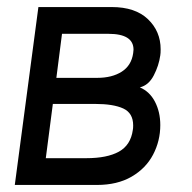

<svg xmlns="http://www.w3.org/2000/svg" viewBox="-20 -525 545 545"><path d="M297 -505Q364 -505 400 -470.5Q436 -436 436 -385Q436 -374 435 -368Q431 -339 416.5 -311Q402 -283 377 -277Q405 -265 420 -236Q435 -207 435 -170Q435 -125 414.5 -86Q394 -47 353.5 -23.5Q313 0 255 0H22L89 -505ZM358 -374 359 -384Q359 -429 288 -429H156L140 -304H256Q298 -304 325.5 -321.5Q353 -339 358 -374ZM357 -156Q358 -160 358 -169Q358 -204 330 -217Q302 -230 250 -230H130L110 -76H225Q284 -76 317.5 -94.5Q351 -113 357 -156Z"/></svg>

Font: Bellota Text
Style: Bold Italic
Weight: 700
Italic angle: -7.5°
Designer: Kemie Guaida
Foundry: Kemie Guaida
Version: Version 4.001